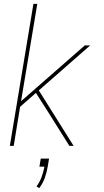

<svg xmlns="http://www.w3.org/2000/svg" viewBox="-20 -755 540 994"><path d="M31 0 153 -735H173L89 -231L419 -520H447L181 -287L361 0H339L233 -169L166 -274L84 -202L51 0ZM183 219 169 210Q186 187 195.5 161Q205 135 210 108H184L191 66H234L227 108Q222 137 212 165.5Q202 194 183 219Z"/></svg>

Font: Iosevka SS04 Thin
Style: Italic
Weight: 100
Italic angle: -9°
Monospace: yes
Designer: Belleve Invis
Foundry: Belleve Invis
Version: Version 19.0.0; ttfautohint (v1.8.4)